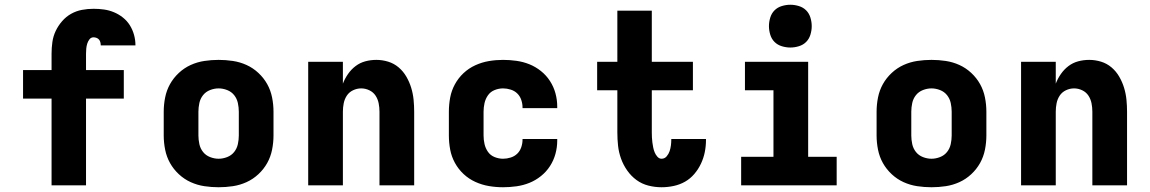

<svg xmlns="http://www.w3.org/2000/svg" viewBox="-20 -780 4840 808"><path d="M342 0H197V-365H77V-485H197V-554Q197 -579 200.5 -603.5Q204 -628 214.5 -650Q225 -672 241.5 -691Q258 -710 279.5 -722Q301 -734 325 -738.5Q349 -743 374 -743Q396 -743 417.5 -740Q439 -737 459.5 -728.5Q480 -720 497.5 -706Q515 -692 526.5 -673.5Q538 -655 544 -633.5Q550 -612 550 -590V-589H404Q404 -595 402.5 -601.5Q401 -608 397 -613Q393 -618 386.5 -620.5Q380 -623 374 -623Q363 -623 356.5 -614.5Q350 -606 347 -596Q344 -586 343 -575.5Q342 -565 342 -554V-485H501V-365H342Z M900 8Q870 8 840 3.5Q810 -1 782.5 -13.5Q755 -26 732.5 -47Q710 -68 695.5 -94Q681 -120 675 -150Q669 -180 669 -210V-310Q669 -340 675 -370Q681 -400 695.5 -426Q710 -452 732.5 -473Q755 -494 782.5 -506.5Q810 -519 840 -523.5Q870 -528 900 -528Q930 -528 960 -523.5Q990 -519 1017.5 -506.5Q1045 -494 1067.5 -473Q1090 -452 1104.5 -426Q1119 -400 1125 -370Q1131 -340 1131 -310V-210Q1131 -180 1125 -150Q1119 -120 1104.5 -94Q1090 -68 1067.5 -47Q1045 -26 1017.5 -13.5Q990 -1 960 3.5Q930 8 900 8ZM900 -112Q918 -112 936 -119Q954 -126 965.5 -140.5Q977 -155 981 -173.5Q985 -192 985 -210V-310Q985 -328 981 -346.5Q977 -365 965.5 -379.5Q954 -394 936 -401Q918 -408 900 -408Q882 -408 864 -401Q846 -394 834.5 -379.5Q823 -365 819 -346.5Q815 -328 815 -310V-210Q815 -192 819 -173.5Q823 -155 834.5 -140.5Q846 -126 864 -119Q882 -112 900 -112Z M1277 0V-520H1423V-428Q1431 -449 1444.5 -468.5Q1458 -488 1476.5 -502Q1495 -516 1517.5 -522Q1540 -528 1564 -528Q1589 -528 1613.5 -520.5Q1638 -513 1657.5 -496.5Q1677 -480 1690 -457.5Q1703 -435 1710.5 -410.5Q1718 -386 1720.5 -360.5Q1723 -335 1723 -310V0H1577V-310Q1577 -328 1573.5 -345.5Q1570 -363 1560.5 -377.5Q1551 -392 1534.5 -400Q1518 -408 1500 -408Q1482 -408 1465.5 -400Q1449 -392 1439.5 -377.5Q1430 -363 1426.5 -345.5Q1423 -328 1423 -310V0Z M2097 8Q2067 8 2037.5 3Q2008 -2 1980.5 -14.5Q1953 -27 1931 -47.5Q1909 -68 1894.5 -94.5Q1880 -121 1874.5 -150.5Q1869 -180 1869 -210V-310Q1869 -340 1874.5 -369.5Q1880 -399 1894.5 -425.5Q1909 -452 1931 -472.5Q1953 -493 1980.5 -505.5Q2008 -518 2037.5 -523Q2067 -528 2097 -528Q2125 -528 2153.5 -524Q2182 -520 2208 -509.5Q2234 -499 2256.5 -481Q2279 -463 2294.5 -439Q2310 -415 2317.5 -387.5Q2325 -360 2325 -332V-325H2179V-328Q2179 -344 2173.5 -360Q2168 -376 2156.5 -387Q2145 -398 2129 -403Q2113 -408 2097 -408Q2079 -408 2061.5 -401Q2044 -394 2033.5 -379Q2023 -364 2019 -346Q2015 -328 2015 -310V-210Q2015 -192 2019 -174Q2023 -156 2033.5 -141Q2044 -126 2061.5 -119Q2079 -112 2097 -112Q2113 -112 2129 -117Q2145 -122 2156.5 -133Q2168 -144 2173.5 -160Q2179 -176 2179 -192V-195H2325V-188Q2325 -160 2317.5 -132.5Q2310 -105 2294.5 -81Q2279 -57 2256.5 -39Q2234 -21 2208 -10.5Q2182 0 2153.5 4Q2125 8 2097 8Z M2764 8Q2736 8 2708.5 1Q2681 -6 2658.5 -22.5Q2636 -39 2619.5 -62.5Q2603 -86 2593.5 -112.5Q2584 -139 2581 -166.5Q2578 -194 2578 -223V-400H2493V-520H2578V-735H2723V-520H2896V-400H2723V-223Q2723 -212 2723.5 -201.5Q2724 -191 2725.5 -180Q2727 -169 2729 -159Q2731 -149 2735 -139Q2739 -129 2746.5 -120.5Q2754 -112 2764 -112Q2777 -112 2785.5 -122Q2794 -132 2798 -144Q2802 -156 2803.5 -168.5Q2805 -181 2805 -193V-195H2951V-191Q2951 -165 2946 -140Q2941 -115 2930 -91.5Q2919 -68 2902 -48Q2885 -28 2863 -15.5Q2841 -3 2815.5 2.5Q2790 8 2764 8Z M3099 0V-120H3235V-400H3115V-520H3381V-120H3501V0ZM3306 -580Q3288 -580 3270 -585.5Q3252 -591 3239.5 -603.5Q3227 -616 3221.5 -634Q3216 -652 3216 -670Q3216 -688 3221.5 -706Q3227 -724 3239.5 -736.5Q3252 -749 3270 -754.5Q3288 -760 3306 -760Q3324 -760 3342 -754.5Q3360 -749 3372.5 -736.5Q3385 -724 3390.5 -706Q3396 -688 3396 -670Q3396 -652 3390.5 -634Q3385 -616 3372.5 -603.5Q3360 -591 3342 -585.5Q3324 -580 3306 -580Z M3900 8Q3870 8 3840 3.5Q3810 -1 3782.5 -13.5Q3755 -26 3732.5 -47Q3710 -68 3695.5 -94Q3681 -120 3675 -150Q3669 -180 3669 -210V-310Q3669 -340 3675 -370Q3681 -400 3695.5 -426Q3710 -452 3732.5 -473Q3755 -494 3782.5 -506.5Q3810 -519 3840 -523.5Q3870 -528 3900 -528Q3930 -528 3960 -523.5Q3990 -519 4017.5 -506.5Q4045 -494 4067.5 -473Q4090 -452 4104.5 -426Q4119 -400 4125 -370Q4131 -340 4131 -310V-210Q4131 -180 4125 -150Q4119 -120 4104.5 -94Q4090 -68 4067.5 -47Q4045 -26 4017.5 -13.5Q3990 -1 3960 3.5Q3930 8 3900 8ZM3900 -112Q3918 -112 3936 -119Q3954 -126 3965.5 -140.5Q3977 -155 3981 -173.5Q3985 -192 3985 -210V-310Q3985 -328 3981 -346.5Q3977 -365 3965.5 -379.5Q3954 -394 3936 -401Q3918 -408 3900 -408Q3882 -408 3864 -401Q3846 -394 3834.5 -379.5Q3823 -365 3819 -346.5Q3815 -328 3815 -310V-210Q3815 -192 3819 -173.5Q3823 -155 3834.5 -140.5Q3846 -126 3864 -119Q3882 -112 3900 -112Z M4277 0V-520H4423V-428Q4431 -449 4444.5 -468.5Q4458 -488 4476.5 -502Q4495 -516 4517.5 -522Q4540 -528 4564 -528Q4589 -528 4613.5 -520.5Q4638 -513 4657.5 -496.5Q4677 -480 4690 -457.5Q4703 -435 4710.5 -410.5Q4718 -386 4720.5 -360.5Q4723 -335 4723 -310V0H4577V-310Q4577 -328 4573.5 -345.5Q4570 -363 4560.5 -377.5Q4551 -392 4534.5 -400Q4518 -408 4500 -408Q4482 -408 4465.5 -400Q4449 -392 4439.5 -377.5Q4430 -363 4426.5 -345.5Q4423 -328 4423 -310V0Z"/></svg>

Font: Iosevka Heavy Extended
Style: Regular
Weight: 900
Width: 7
Monospace: yes
Designer: Belleve Invis
Foundry: Belleve Invis
Version: Version 32.5.0; ttfautohint (v1.8.4)